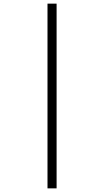

<svg xmlns="http://www.w3.org/2000/svg" viewBox="-20 -819 572 1055"><path d="M241 -799H291V216H241Z"/></svg>

Font: Noto Sans Sinhala UI ExtraCondensed Light
Style: Regular
Weight: 300
Width: 2
Designer: Jelle Bosma - Monotype Design Team
Foundry: Monotype Imaging Inc.
Version: Version 2.006; ttfautohint (v1.8.4.7-5d5b)